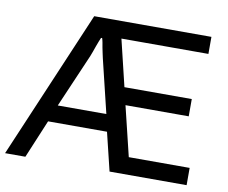

<svg xmlns="http://www.w3.org/2000/svg" viewBox="-79 -781 1039 876"><g transform="rotate(10 440.5 -343.0)"><path d="M-3 0 289 -686H832V-607H429L481 -391H793V-311H500L556 -80H838V0H481L438 -177H165L91 0ZM196 -256H421L361 -504Q359 -515 356 -527Q353 -539 351 -551Q349 -563 347 -574Q345 -585 342 -594H337Q334 -587 329.5 -576Q325 -565 320.5 -552Q316 -539 311.5 -526.5Q307 -514 303 -504Z"/></g></svg>

Font: Archivo SemiCondensed
Style: Regular
Weight: 400
Width: 4
Designer: Hector Gatti
Foundry: Omnibus-Type
Version: Version 2.001